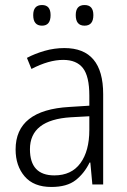

<svg xmlns="http://www.w3.org/2000/svg" viewBox="-20 -733 504 763"><path d="M335 -271V-217Q335 -133 299.5 -84.5Q264 -36 196 -36Q99 -36 99 -140Q99 -257 262 -267ZM236 -542Q196 -542 157.5 -531Q119 -520 87 -503L105 -459Q174 -495 231 -495Q284 -495 309.5 -462.5Q335 -430 335 -353V-313L256 -308Q42 -296 42 -139Q42 -74 78 -32Q114 10 184 10Q246 10 280.5 -17Q315 -44 336 -87H339L347 0H390V-359Q390 -542 236 -542ZM281 -673Q281 -631 316 -631Q351 -631 351 -673Q351 -713 316 -713Q281 -713 281 -673ZM112 -673Q112 -631 147 -631Q181 -631 181 -673Q181 -713 147 -713Q112 -713 112 -673Z"/></svg>

Font: Noto Sans UI SemiCondensed Light
Style: Regular
Weight: 300
Width: 4
Designer: Monotype Design Team
Foundry: Monotype Imaging Inc.
Version: Version 1.901